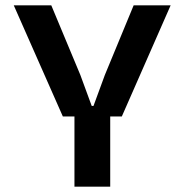

<svg xmlns="http://www.w3.org/2000/svg" viewBox="-20 -700 692 720"><path d="M31.6 -680H172.3L281.3 -418.8L323.9 -302.8H330.6L373.2 -418.8L481.2 -680H619.9L436.8 -263.2H393.3V0H259.2V-263.2H215.7Z"/></svg>

Font: TASA Orbiter VF Text
Style: Regular
Weight: 400
Designer: Weizhong Zhang
Foundry: 本地遙控
Version: Version 1.001;Glyphs 3.2 (3192)